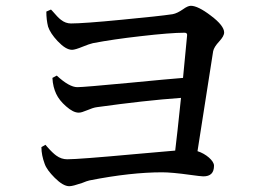

<svg xmlns="http://www.w3.org/2000/svg" viewBox="-20 -694 888 663"><path d="M219 -51C228 -51 242 -55 263 -62C275 -67 284 -70 289 -71C385 -90 469 -99 540 -99C562 -99 595 -96 638 -90C661 -87 675 -85 682 -85C707 -85 719 -97 719 -122C719 -139 691 -163 662 -172C683 -306 701 -421 716 -517C718 -527 725 -538 737 -551C748 -563 754 -573 754 -582C754 -597 739 -617 708 -640C678 -663 655 -674 639 -674C632 -674 623 -670 612 -662C599 -653 587 -647 576 -645C543 -640 485 -634 402 -626C311 -617 252 -613 225 -613C213 -613 201 -617 190 -626C183 -631 173 -642 160 -657C158 -659 157 -660 156 -661L140 -654C140 -635 142 -618 146 -602C151 -587 162 -570 179 -552C198 -532 214 -522 229 -522C236 -522 249 -526 266 -533C281 -539 292 -543 301 -545C348 -554 403 -562 465 -569C534 -577 585 -581 617 -581C624 -581 627 -578 626 -571L612 -425C578 -422 516 -417 427 -408C321 -398 261 -393 247 -393C229 -393 205 -406 176 -433L161 -425C162 -403 167 -385 174 -370C181 -355 192 -341 208 -327C225 -312 239 -305 252 -305C259 -305 268 -308 280 -313C294 -319 306 -323 315 -324C423 -339 520 -350 605 -356C596 -268 589 -207 585 -174C560 -172 515 -168 448 -162C317 -150 239 -144 212 -144C199 -144 186 -148 174 -157C167 -162 156 -172 143 -187C140 -190 138 -193 137 -194L123 -186C123 -167 127 -148 134 -129C139 -114 151 -98 169 -80C188 -61 205 -51 219 -51Z"/></svg>

Font: AllPunType SemiBold
Style: Regular
Weight: 600
Version: 1.0